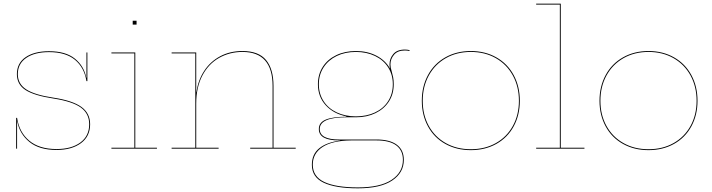

<svg xmlns="http://www.w3.org/2000/svg" viewBox="-20 -810 3877 1046"><path d="M471 -133Q471 -67 421 -30Q371 7 288 7Q194 7 140.5 -36.5Q87 -80 74 -148H73V0H68V-168H73Q85 -89 139.5 -43.5Q194 2 288 2Q369 2 417.5 -33.5Q466 -69 466 -133Q466 -191 420.5 -224Q375 -257 272 -273Q166 -289 119 -319.5Q72 -350 72 -406Q72 -466 119.5 -498.5Q167 -531 247 -531Q338 -531 388 -490.5Q438 -450 450 -386H451V-524H456V-368H451Q439 -442 388.5 -484Q338 -526 247 -526Q169 -526 123 -494.5Q77 -463 77 -406Q77 -353 123 -323Q169 -293 271 -278Q376 -262 423.5 -227.5Q471 -193 471 -133Z M835 -5V0H587V-5H712V-519H587V-524H717V-5ZM724 -697V-676H703V-697Z M1591 -5V0H1343V-5H1465V-342Q1465 -527 1301 -527Q1231 -527 1173.5 -494.5Q1116 -462 1082.5 -398.5Q1049 -335 1049 -246V-5H1171V0H915V-5H1044V-519H915V-524H1049V-307H1050Q1059 -373 1092.5 -424Q1126 -475 1179.5 -503.5Q1233 -532 1301 -532Q1389 -532 1429.5 -483Q1470 -434 1470 -342V-5Z M2211 -537V-532Q2198 -535 2186 -535Q2146 -535 2126.5 -511.5Q2107 -488 2107 -459Q2107 -442 2114 -421Q2119 -403 2122 -388Q2125 -373 2125 -351Q2125 -297 2098.5 -256.5Q2072 -216 2025.5 -193.5Q1979 -171 1919 -171H1867Q1722 -171 1722 -107Q1722 -50 1828 -50H2031Q2104 -50 2142 -21.5Q2180 7 2180 61Q2180 131 2116.5 173.5Q2053 216 1930 216Q1808 216 1743.5 185.5Q1679 155 1679 88Q1679 30 1719.5 -2.5Q1760 -35 1833 -44V-45H1827Q1717 -45 1717 -107Q1717 -143 1755 -158.5Q1793 -174 1867 -174V-176Q1797 -190 1754.5 -236.5Q1712 -283 1712 -351Q1712 -405 1738.5 -446Q1765 -487 1812 -509.5Q1859 -532 1919 -532Q1982 -532 2031 -506.5Q2080 -481 2105 -436Q2102 -448 2102 -459Q2102 -491 2122.5 -515.5Q2143 -540 2186 -540Q2198 -540 2211 -537ZM2120 -351Q2120 -403 2094.5 -443Q2069 -483 2023 -505Q1977 -527 1919 -527Q1860 -527 1814.5 -505Q1769 -483 1743 -443Q1717 -403 1717 -351Q1717 -299 1743 -259Q1769 -219 1815 -197.5Q1861 -176 1919 -176Q1977 -176 2023 -197.5Q2069 -219 2094.5 -259Q2120 -299 2120 -351ZM1893 -45Q1790 -44 1737 -9Q1684 26 1684 87Q1684 152 1747 181.5Q1810 211 1930 211Q2051 211 2113 170Q2175 129 2175 61Q2175 9 2138.5 -18Q2102 -45 2031 -45Z M2278 -261Q2278 -339 2311.5 -401Q2345 -463 2406 -497.5Q2467 -532 2545 -532Q2623 -532 2684 -497.5Q2745 -463 2778.5 -401Q2812 -339 2812 -261Q2812 -183 2778.5 -121.5Q2745 -60 2684 -26Q2623 8 2545 8Q2467 8 2406 -26Q2345 -60 2311.5 -121.5Q2278 -183 2278 -261ZM2807 -261Q2807 -338 2774 -398.5Q2741 -459 2681.5 -493Q2622 -527 2545 -527Q2468 -527 2408.5 -493Q2349 -459 2316 -398.5Q2283 -338 2283 -261Q2283 -184 2316 -124Q2349 -64 2408.5 -30.5Q2468 3 2545 3Q2622 3 2681.5 -30.5Q2741 -64 2774 -124Q2807 -184 2807 -261Z M3164 -5V0H2901V-5H3030V-785H2901V-790H3035V-5Z M3246 -261Q3246 -339 3279.5 -401Q3313 -463 3374 -497.5Q3435 -532 3513 -532Q3591 -532 3652 -497.5Q3713 -463 3746.5 -401Q3780 -339 3780 -261Q3780 -183 3746.5 -121.5Q3713 -60 3652 -26Q3591 8 3513 8Q3435 8 3374 -26Q3313 -60 3279.5 -121.5Q3246 -183 3246 -261ZM3775 -261Q3775 -338 3742 -398.5Q3709 -459 3649.5 -493Q3590 -527 3513 -527Q3436 -527 3376.5 -493Q3317 -459 3284 -398.5Q3251 -338 3251 -261Q3251 -184 3284 -124Q3317 -64 3376.5 -30.5Q3436 3 3513 3Q3590 3 3649.5 -30.5Q3709 -64 3742 -124Q3775 -184 3775 -261Z"/></svg>

Font: Hepta Slab Hairline
Style: Regular
Weight: 400
Designer: Michael LaGattuta
Foundry: Michael LaGattuta
Version: Version 1.100; ttfautohint (v1.8) -l 8 -r 50 -G 200 -x 14 -D